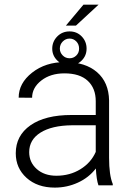

<svg xmlns="http://www.w3.org/2000/svg" viewBox="-20 -809 576 838"><path d="M409.7 0Q400.9 -24.9 398.4 -73.7Q367.7 -33.7 320.1 -12Q272.5 9.8 219.2 9.8Q143.1 9.8 95.9 -32.7Q48.8 -75.2 48.8 -140.1Q48.8 -217.3 113 -262.2Q177.2 -307.1 292 -307.1H397.9V-367.2Q397.9 -423.8 363 -456.3Q328.1 -488.8 261.2 -488.8Q200.2 -488.8 160.2 -457.5Q120.1 -426.3 120.1 -382.3L61.5 -382.8Q61.5 -445.8 120.1 -491.9Q178.7 -538.1 264.2 -538.1Q352.5 -538.1 403.6 -493.9Q454.6 -449.7 456.1 -370.6V-120.6Q456.1 -43.9 472.2 -5.9V0ZM226.1 -42Q284.7 -42 330.8 -70.3Q377 -98.6 397.9 -146V-262.2H293.5Q206.1 -261.2 156.7 -230.2Q107.4 -199.2 107.4 -145Q107.4 -100.6 140.4 -71.3Q173.3 -42 226.1 -42ZM344.2 -788.6H410.2L311.5 -697.3H267.6ZM208 -596.7Q208 -627.4 229.7 -649.7Q251.5 -671.9 283.7 -671.9Q315.4 -671.9 336.7 -649.9Q357.9 -627.9 357.9 -596.7Q357.9 -565.9 336.4 -544.7Q314.9 -523.4 283.7 -523.4Q252 -523.4 230 -544.9Q208 -566.4 208 -596.7ZM241.2 -596.7Q241.2 -580.1 253.4 -567.4Q265.6 -554.7 283.7 -554.7Q300.8 -554.7 313 -566.7Q325.2 -578.6 325.2 -596.7Q325.2 -615.7 313 -628.2Q300.8 -640.6 283.7 -640.6Q266.6 -640.6 253.9 -627.9Q241.2 -615.2 241.2 -596.7Z"/></svg>

Font: SteelSelectRoboto
Style: Regular
Weight: 300
Designer: Google
Version: Version 2.137; 2017